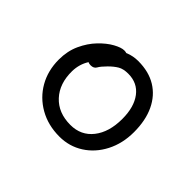

<svg xmlns="http://www.w3.org/2000/svg" viewBox="-97 -864 731 731"><g transform="rotate(45 269.0 -498.0)"><path d="M279 -290Q218 -290 170.5 -317Q123 -344 96.5 -390.5Q70 -437 70 -496Q70 -542 87 -579Q104 -616 129.5 -642.5Q155 -669 180.5 -683Q206 -697 222 -697Q229 -697 235 -695Q235 -695 236 -696Q261 -706 288 -706Q345 -706 385 -681.5Q425 -657 446.5 -611.5Q468 -566 468 -503Q468 -442 443 -393.5Q418 -345 375 -317.5Q332 -290 279 -290ZM157 -569Q157 -569 157 -569Q138 -539 137 -501Q136 -433 174 -392Q212 -351 277 -351Q334 -351 367.5 -393.5Q401 -436 401 -507Q401 -571 373 -608Q345 -645 295 -645Q269 -645 253 -635.5Q237 -626 220 -609Q201 -590 194.5 -578Q188 -566 171 -566Q163 -566 157 -569Z"/></g></svg>

Font: Shantell Sans Light Light
Style: Regular
Weight: 300
Version: Version 1.008;[ac192a2d6]